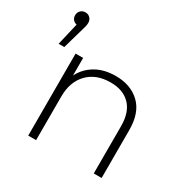

<svg xmlns="http://www.w3.org/2000/svg" viewBox="-166 -902 1047 1058"><g transform="rotate(30 357.5 -373.0)"><path d="M40 -522 73 -663Q58 -666 49 -677Q40 -688 40 -704Q40 -722 52 -734Q64 -746 82 -746Q101 -746 112.5 -733.5Q124 -721 124 -704Q124 -693 122 -683.5Q120 -674 115 -658L76 -522ZM148 0V-522H196V-410Q223 -464 276 -495Q329 -526 403 -526Q498 -526 556.5 -470.5Q615 -415 615 -305V0H565V-301Q565 -389 520.5 -435Q476 -481 396 -481Q304 -481 251 -426Q198 -371 198 -278V0Z"/></g></svg>

Font: Montserrat Light
Style: Regular
Weight: 300
Designer: Julieta Ulanovsky
Foundry: Julieta Ulanovsky
Version: Version 9.000; ttfautohint (v1.8.4.7-5d5b)